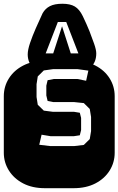

<svg xmlns="http://www.w3.org/2000/svg" viewBox="-22 -988 622 1008"><path d="M213.9 0Q147.9 0 99.6 -25.1Q51.3 -50.3 24.7 -92.8Q-2 -135.3 -2 -186V-482.9Q-2 -534.2 24.7 -576.4Q51.3 -618.7 99.6 -643.8Q147.9 -668.9 213.9 -668.9H364.3Q430.2 -668.9 478.8 -643.8Q527.3 -618.7 553.7 -576.4Q580.1 -534.2 580.1 -482.9V-186Q580.1 -135.3 553.7 -92.8Q527.3 -50.3 478.8 -25.1Q430.2 0 364.3 0ZM241.2 -221.2H368.2L418 -227.1L449.2 -257.8L456.1 -299.8V-374L449.2 -416L418 -446.8L367.2 -452.1H257.8L228 -458L221.2 -486.8V-538.1L228 -566.9L260.3 -573.2H384.3L430.2 -564L441.9 -617.2L385.3 -625H256.8L208 -618.2L176.3 -586.9L169.9 -545.9V-479L176.3 -438L208 -407.2L256.8 -400.9H367.2L397 -396L403.8 -369.1V-305.2L397 -277.8L365.2 -272.9H244.1L196.3 -280.8L184.1 -228ZM153.3 -631.3Q138.2 -644 130.9 -662.8Q123.5 -681.6 123.5 -702.1Q123.5 -726.1 135.7 -762.2Q147.9 -798.3 166 -839.6Q184.1 -880.9 201.7 -918.5Q215.8 -943.4 240.2 -955.8Q264.6 -968.3 305.7 -968.3Q346.7 -968.3 370.8 -953.9Q395 -939.5 412.6 -903.3Q432.6 -861.8 447.8 -824.2Q460.4 -791.5 471.9 -759Q483.4 -726.6 483.4 -707.5Q483.4 -657.7 449.7 -631.3ZM217.8 -707.5H257.3L303.7 -850.1L349.6 -707.5H389.6L325.7 -872.6H281.7Z"/></svg>

Font: Monofett
Style: Regular
Weight: 400
Designer: Vernon Adams
Foundry: Vernon Adams
Version: Version 1.100; ttfautohint (v1.8.4.7-5d5b);gftools[0.9.28]